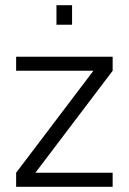

<svg xmlns="http://www.w3.org/2000/svg" viewBox="-20 -718 495 738"><path d="M257 -623V-698H197V-623ZM413 -500V-446L116 -54H413V0H42V-54L339 -446H42V-500Z"/></svg>

Font: RazerF5 Light
Style: Regular
Weight: 300
Foundry: Razer Inc.
Version: Version 2